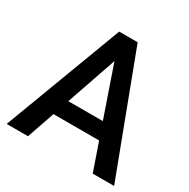

<svg xmlns="http://www.w3.org/2000/svg" viewBox="-161 -856 984 1002"><g transform="rotate(30 331.5 -355.5)"><path d="M526.9 0 469.2 -166.5H194.3L136.7 0H8.3L275.9 -710.9H387.2L655.8 0ZM227.5 -263.7H435.5L331.5 -565.4Z"/></g></svg>

Font: Vazirmatn RD FD Medium
Style: Regular
Weight: 500
Designer: Saber Rastikerdar
Foundry: Saber Rastikerdar
Version: Version 33.003